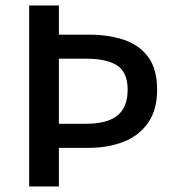

<svg xmlns="http://www.w3.org/2000/svg" viewBox="-20 -674 637 694"><path d="M85.4 0V-654.3H192.9V-548.8H300.3Q372.6 -548.8 428.2 -530Q483.9 -511.2 515.9 -467.8Q547.9 -424.3 547.9 -349.6Q547.9 -277.3 515.6 -230.7Q483.4 -184.1 427.5 -161.9Q371.6 -139.6 300.3 -139.6H192.9V0ZM192.9 -226.6H291Q367.2 -226.6 404.3 -256.3Q441.4 -286.1 441.4 -349.6Q441.4 -412.6 403.6 -437.3Q365.7 -461.9 291 -461.9H192.9Z"/></svg>

Font: Varta Light
Style: Bold
Weight: 700
Version: Version 1.004